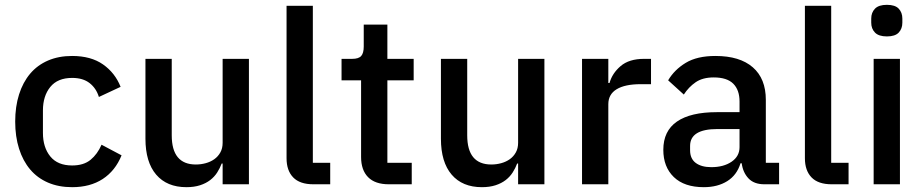

<svg xmlns="http://www.w3.org/2000/svg" viewBox="-20 -764 3829 796"><path d="M279 12Q223 12 179 -7Q135 -26 105 -61.5Q75 -97 59 -147.5Q43 -198 43 -260Q43 -322 59 -372.5Q75 -423 105 -458.5Q135 -494 179 -513Q223 -532 279 -532Q357 -532 407 -497Q457 -462 480 -404L390 -362Q379 -398 351.5 -419.5Q324 -441 279 -441Q219 -441 188.5 -403.5Q158 -366 158 -306V-213Q158 -153 188.5 -115.5Q219 -78 279 -78Q327 -78 355.5 -101.5Q384 -125 401 -164L484 -120Q458 -56 406 -22Q354 12 279 12Z M903 -86H899Q892 -67 880.5 -49Q869 -31 851.5 -17.5Q834 -4 809.5 4Q785 12 753 12Q672 12 627.5 -40Q583 -92 583 -189V-520H692V-203Q692 -82 792 -82Q813 -82 833 -87.5Q853 -93 868.5 -104Q884 -115 893.5 -132Q903 -149 903 -172V-520H1012V0H903Z M1279 0Q1223 0 1195.5 -28.5Q1168 -57 1168 -108V-740H1277V-89H1349V0Z M1592 0Q1535 0 1506 -29.5Q1477 -59 1477 -113V-431H1396V-520H1440Q1467 -520 1477.5 -532Q1488 -544 1488 -571V-662H1586V-520H1695V-431H1586V-89H1687V0Z M2128 -86H2124Q2117 -67 2105.5 -49Q2094 -31 2076.5 -17.5Q2059 -4 2034.5 4Q2010 12 1978 12Q1897 12 1852.5 -40Q1808 -92 1808 -189V-520H1917V-203Q1917 -82 2017 -82Q2038 -82 2058 -87.5Q2078 -93 2093.5 -104Q2109 -115 2118.5 -132Q2128 -149 2128 -172V-520H2237V0H2128Z M2393 0V-520H2502V-420H2507Q2518 -460 2553 -490Q2588 -520 2650 -520H2679V-415H2636Q2571 -415 2536.5 -394Q2502 -373 2502 -332V0Z M3149 0Q3106 0 3083 -24.5Q3060 -49 3055 -87H3050Q3035 -38 2995 -13Q2955 12 2898 12Q2817 12 2773.5 -30Q2730 -72 2730 -143Q2730 -221 2786.5 -260Q2843 -299 2952 -299H3046V-343Q3046 -391 3020 -417Q2994 -443 2939 -443Q2893 -443 2864 -423Q2835 -403 2815 -372L2750 -431Q2776 -475 2823 -503.5Q2870 -532 2946 -532Q3047 -532 3101 -485Q3155 -438 3155 -350V-89H3210V0ZM2929 -71Q2980 -71 3013 -93.5Q3046 -116 3046 -154V-229H2954Q2841 -229 2841 -159V-141Q2841 -106 2864.5 -88.5Q2888 -71 2929 -71Z M3428 0Q3372 0 3344.5 -28.5Q3317 -57 3317 -108V-740H3426V-89H3498V0Z M3657 -613Q3623 -613 3607.5 -629Q3592 -645 3592 -670V-687Q3592 -712 3607.5 -728Q3623 -744 3657 -744Q3691 -744 3706 -728Q3721 -712 3721 -687V-670Q3721 -645 3706 -629Q3691 -613 3657 -613ZM3602 -520H3711V0H3602Z"/></svg>

Font: IBM Plex Sans Arabic Medium
Style: Regular
Weight: 500
Designer: Mike Abbink, Paul van der Laan, Pieter van Rosmalen, Wael Morcos, Khajak Apelian
Foundry: Bold Monday
Version: Version 1.1